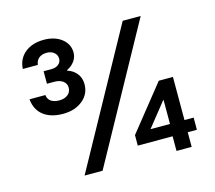

<svg xmlns="http://www.w3.org/2000/svg" viewBox="-99 -807 1038 928"><g transform="rotate(-15 420.0 -342.5)"><path d="M191.7 -315Q130.8 -315 94.2 -343.3Q57.5 -371.7 52.5 -425H131.7Q134.2 -403.3 150 -392.9Q165.8 -382.5 190.8 -382.5Q216.7 -382.5 233.3 -395.4Q250 -408.3 250 -430.8Q250 -450.8 233.8 -463.3Q217.5 -475.8 190.8 -475.8H153.3V-538.3H191.7Q214.2 -538.3 227.9 -549.2Q241.7 -560 241.7 -578.3Q241.7 -596.7 227.1 -608.8Q212.5 -620.8 190.8 -620.8Q167.5 -620.8 152.5 -609.6Q137.5 -598.3 134.2 -575H59.2Q61.7 -625 98.3 -655Q135 -685 193.3 -685Q247.5 -685 282.1 -657.9Q316.7 -630.8 316.7 -588.3Q316.7 -565 302.5 -545.4Q288.3 -525.8 264.2 -514.2V-511.7Q293.3 -502.5 310.8 -480.4Q328.3 -458.3 328.3 -427.5Q328.3 -377.5 289.6 -346.2Q250.8 -315 191.7 -315ZM214.2 0 585.8 -675H675.8L304.2 0ZM674.2 0V-73.3H500V-125.8L679.2 -350H750V-134.2H795.8V-73.3H750V0ZM580 -134.2H677.5V-253.3H675Z"/></g></svg>

Font: Funnel Sans Medium
Style: Regular
Weight: 500
Version: Version 1.000; Beta; Release 5; Build 24; ttfautohint (v1.8.